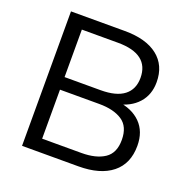

<svg xmlns="http://www.w3.org/2000/svg" viewBox="-126 -826 931 946"><g transform="rotate(20 340.0 -352.5)"><path d="M88 0V-705H370Q482 -705 543 -657Q604 -609 604 -521Q604 -455 564.5 -411Q525 -367 455 -353V-367Q533 -358 577.5 -313.5Q622 -269 622 -194Q622 -100 559.5 -50Q497 0 383 0ZM169 -67H375Q451 -67 495.5 -96.5Q540 -126 540 -195Q540 -265 495.5 -294.5Q451 -324 375 -324H169ZM169 -390H358Q440 -390 481 -422Q522 -454 522 -514Q522 -576 481 -607.5Q440 -639 358 -639H169Z"/></g></svg>

Font: Mulish ExtraLight
Style: Regular
Weight: 400
Version: Version 3.603